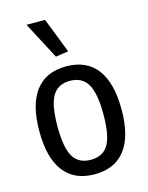

<svg xmlns="http://www.w3.org/2000/svg" viewBox="-121 -877 740 961"><g transform="rotate(-15 249.0 -396.5)"><path d="M249 9Q144 9 90 -62Q36 -133 36 -270Q36 -408 90 -479Q144 -550 249 -550Q354 -550 408 -479Q462 -408 462 -270Q462 -132 408 -61.5Q354 9 249 9ZM249 -66Q312 -66 340 -113Q368 -160 368 -270Q368 -380 339.5 -427.5Q311 -475 249 -475Q186 -475 158 -427.5Q130 -380 130 -270Q130 -160 158 -113Q186 -66 249 -66ZM213 -610 112 -802H208L279 -620Z"/></g></svg>

Font: Encode Sans Compressed
Style: Medium
Weight: 500
Designer: Pablo Impallari, Andres Torresi
Foundry: Pablo Impallari, Andres Torresi
Version: Version 1.000; ttfautohint (v1.00) -l 8 -r 50 -G 200 -x 14 -